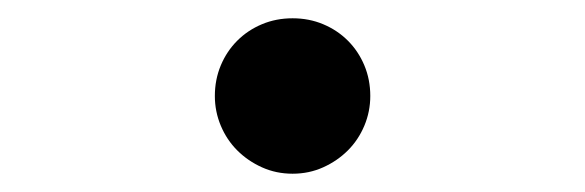

<svg xmlns="http://www.w3.org/2000/svg" viewBox="-20 -450 640 210"><path d="M215 -345Q215 -363 221.5 -378.5Q228 -394 239.5 -405.5Q251 -417 266.5 -423.5Q282 -430 300 -430Q318 -430 333.5 -423.5Q349 -417 360.5 -405.5Q372 -394 378.5 -378.5Q385 -363 385 -345Q385 -328 378.5 -312.5Q372 -297 360.5 -285.5Q349 -274 333.5 -267Q318 -260 300 -260Q282 -260 266.5 -267Q251 -274 239.5 -285.5Q228 -297 221.5 -312.5Q215 -328 215 -345Z"/></svg>

Font: Maple Mono Normal
Style: Regular
Weight: 400
Monospace: yes
Designer: subframe7536
Version: Version 7.000